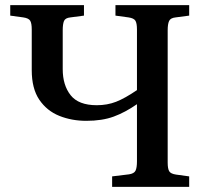

<svg xmlns="http://www.w3.org/2000/svg" viewBox="-20 -730 816 750"><path d="M418 0V-41L484 -49Q504 -52 509.5 -63.5Q515 -75 515 -100V-323Q469 -291 424 -274.5Q379 -258 317 -258Q260 -258 211.5 -277.5Q163 -297 133.5 -340.5Q104 -384 104 -456V-615Q104 -639 98 -649Q92 -659 71 -662L20 -669V-710H308V-669L255 -662Q235 -660 230 -648Q225 -636 225 -612V-460Q225 -397 256 -358Q287 -319 358 -319Q399 -319 433.5 -332.5Q468 -346 515 -378V-615Q515 -639 509 -649Q503 -659 482 -662L431 -669V-710H719V-669L666 -662Q646 -660 640.5 -648Q635 -636 635 -612V-95Q635 -71 641 -61Q647 -51 668 -48L719 -41V0Z"/></svg>

Font: Literata 36pt Medium
Style: Regular
Weight: 500
Designer: Latin by Veronika Burian and Jose Scaglione. Greek by Irene Vlachou. Cyrillic by Vera Evstafieva.
Foundry: TypeTogether
Version: Version 3.002